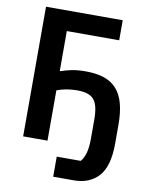

<svg xmlns="http://www.w3.org/2000/svg" viewBox="-95 -767 790 1018"><g transform="rotate(10 300.0 -257.5)"><path d="M263 75H392Q407 59 416 28.5Q425 -2 425 -51V-150Q425 -190 419 -217Q413 -244 399.5 -260Q386 -276 363.5 -283Q341 -290 309 -290Q279 -290 251.5 -285Q224 -280 200 -271V0H69V-698H482V-590H200V-375H205Q229 -384 261 -390.5Q293 -397 336 -397Q394 -397 435.5 -383Q477 -369 504 -338.5Q531 -308 543.5 -260.5Q556 -213 556 -147V-48Q556 75 507.5 129Q459 183 374 183H263Z"/></g></svg>

Font: IBM Plex Mono SemiBold
Style: Regular
Weight: 600
Monospace: yes
Designer: Mike Abbink, Paul van der Laan, Pieter van Rosmalen
Foundry: Bold Monday
Version: Version 2.3